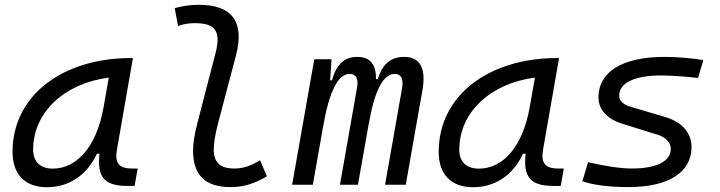

<svg xmlns="http://www.w3.org/2000/svg" viewBox="-20 -762 2970 792"><path d="M173.3 10.3C265.1 10.3 338.4 -39.6 379.9 -127.9H390.6C379.4 -32.2 410.2 4.9 504.4 4.9H535.2L547.9 -66.9H522.9C469.2 -66.9 452.6 -92.3 462.4 -145L528.3 -522.5H519C240.7 -522.5 31.7 -370.1 31.7 -135.3C31.7 -43 83 10.3 173.3 10.3ZM197.3 -66.4C146.5 -66.4 116.7 -94.7 116.7 -144C116.7 -299.8 246.1 -418 428.7 -441.9L407.2 -319.3C378.4 -157.7 297.9 -66.4 197.3 -66.4Z M932.1 9.8C990.2 9.8 1036.6 -8.3 1081.1 -34.7L1052.7 -100.6C1012.2 -77.1 983.9 -66.9 946.3 -66.9C888.7 -66.9 861.3 -92.3 861.8 -144.5C861.8 -164.6 864.7 -197.8 879.9 -254.9L953.6 -534.2C989.7 -673.3 937 -742.2 799.8 -742.2C766.6 -742.2 732.9 -737.3 700.7 -728.5L714.4 -654.8C737.3 -663.6 761.2 -666.5 784.2 -666.5C873 -666.5 891.1 -628.9 868.7 -541.5L794.4 -254.9C780.3 -200.2 776.4 -166 776.4 -141.1C776.4 -38.6 826.7 9.8 932.1 9.8Z M1347.7 -517.6H1276.4L1185.1 0H1270.5L1313.5 -243.7V-242.7C1336.9 -380.9 1374 -457 1421.4 -457C1448.7 -457 1460 -437.5 1452.6 -399.4L1382.3 0H1456.5L1501 -251V-249C1523.4 -383.3 1559.1 -457 1608.4 -457C1634.8 -457 1645 -436.5 1638.7 -399.4L1568.4 0H1653.8L1722.7 -390.6C1738.3 -480.5 1712.4 -527.3 1647.9 -527.3C1593.8 -527.3 1557.6 -500 1538.6 -435.5H1530.8C1532.2 -498 1505.4 -527.3 1453.1 -527.3C1401.9 -527.3 1367.7 -498 1349.6 -430.7H1341.8Z M1931.2 10.3C2022.9 10.3 2096.2 -39.6 2137.7 -127.9H2148.4C2137.2 -32.2 2168 4.9 2262.2 4.9H2293L2305.7 -66.9H2280.8C2227.1 -66.9 2210.4 -92.3 2220.2 -145L2286.1 -522.5H2276.9C1998.5 -522.5 1789.6 -370.1 1789.6 -135.3C1789.6 -43 1840.8 10.3 1931.2 10.3ZM1955.1 -66.4C1904.3 -66.4 1874.5 -94.7 1874.5 -144C1874.5 -299.8 2003.9 -418 2186.5 -441.9L2165 -319.3C2136.2 -157.7 2055.7 -66.4 1955.1 -66.4Z M2572.3 9.8C2737.8 9.8 2832.5 -50.8 2832.5 -155.8C2832.5 -212.9 2794.4 -257.8 2727.1 -278.3L2580.6 -321.8C2550.8 -330.1 2534.2 -346.7 2534.2 -367.7C2534.2 -420.4 2597.2 -450.7 2708 -450.7C2746.6 -450.7 2801.8 -446.8 2859.4 -440.4L2881.3 -514.2C2831.1 -522.5 2772.5 -527.3 2721.2 -527.3C2547.9 -527.3 2448.7 -466.3 2448.7 -359.9C2448.7 -311 2482.9 -272 2544.4 -252.4L2690.4 -207C2726.6 -196.3 2747.1 -174.3 2747.1 -147.9C2747.1 -96.7 2688.5 -66.9 2585.9 -66.9C2541 -66.9 2475.6 -76.7 2405.8 -92.8L2382.3 -14.6C2424.3 1 2493.2 9.8 2572.3 9.8Z"/></svg>

Font: Cascadia Mono SemiLight
Style: Italic
Weight: 350
Italic angle: -10°
Monospace: yes
Designer: Aaron Bell
Foundry: Saja Typeworks
Version: Version 2404.023